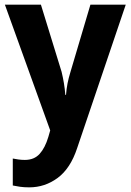

<svg xmlns="http://www.w3.org/2000/svg" viewBox="-20 -566 562 826"><path d="M1 -546H156L245 -257Q251 -232 255 -208Q259 -184 261 -158H264Q266 -184 270.5 -207Q275 -230 283 -256L369 -546H521L312 71Q283 159 228 199.5Q173 240 106 240Q83 240 66 237.5Q49 235 35 232V116Q45 118 58.5 120Q72 122 87 122Q127 122 150.5 96Q174 70 188 23L196 -5Z"/></svg>

Font: Noto Sans Sinhala SemiCondensed
Style: Bold
Weight: 700
Width: 4
Designer: Jelle Bosma - Monotype Design Team
Foundry: Monotype Imaging Inc.
Version: Version 2.006; ttfautohint (v1.8.4.7-5d5b)